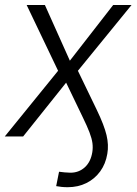

<svg xmlns="http://www.w3.org/2000/svg" viewBox="-41 -555 556 781"><path d="M234.4 206.5Q221.2 206.5 209.5 205.3Q197.8 204.1 187.5 202.1L199.2 143.6Q209.5 145 222.2 146.2Q234.9 147.5 245.6 147.5Q279.8 147.5 304 125.5Q328.1 103.5 334.5 64Q337.4 45.9 335 27.1Q332.5 8.3 323 -16.6Q313.5 -41.5 295.4 -78.6L228 -218.8L53.2 0H-21.5L195.3 -267.1L67.4 -534.7H141.6L243.2 -308.1L419.4 -534.7H494.1L275.9 -267.1L353 -107.4Q382.8 -45.4 392.3 -5.4Q401.9 34.7 395.5 70.8Q388.7 111.8 366.5 142.3Q344.2 172.9 310.3 189.7Q276.4 206.5 234.4 206.5Z"/></svg>

Font: Inter 24pt Light
Style: Italic
Weight: 300
Italic angle: -9.3988°
Designer: Rasmus Andersson
Foundry: rsms
Version: Version 4.001;git-66647c0bb